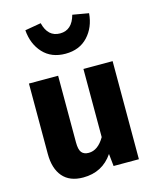

<svg xmlns="http://www.w3.org/2000/svg" viewBox="-123 -904 814 1004"><g transform="rotate(-15 284.0 -401.5)"><path d="M507 0H370L363 -67Q306 17 202 17Q129 17 91.5 -27Q54 -71 54 -150V-531H212V-170Q212 -131 224.5 -115.5Q237 -100 263 -100Q313 -100 349 -162V-531H507ZM108 -805 195 -820Q214 -742 280 -742Q345 -742 366 -820L453 -805Q447 -730 401.5 -681Q356 -632 280 -632Q204 -632 159 -680.5Q114 -729 108 -805Z"/></g></svg>

Font: FiraGOUPP
Style: Bold
Weight: 700
Designer: bBox Type
Foundry: bBox Type GmbH
Version: Version 1.001